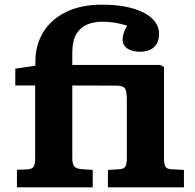

<svg xmlns="http://www.w3.org/2000/svg" viewBox="-20 -802 835 822"><path d="M52.5 0V-75L98.5 -77Q117 -78 123.7 -88.3Q130.5 -98.5 130.5 -126V-436H45.5V-508L131.5 -521V-538.5Q131.5 -609.5 165.2 -664.5Q199 -719.5 263 -750.7Q327 -782 416.5 -782Q474 -782 519.3 -773Q564.5 -764 596.3 -747.2Q628 -730.5 644.5 -707.7Q661 -685 661 -657.5Q661 -622 640.5 -601.2Q620 -580.5 578.5 -580.5Q546.5 -580.5 525.8 -594Q505 -607.5 505 -633Q505 -645.5 509.5 -660.2Q514 -675 524.5 -692Q498 -700.5 473 -704.7Q448 -709 418 -709Q382 -709 353 -697Q324 -685 306.8 -656.2Q289.5 -627.5 289.5 -576.5V-524H666.5L682 -515V-125Q682 -102.5 687 -90.8Q692 -79 712.5 -77.5L767.5 -74.5V0H442V-74.5L492.5 -77.5Q511 -79 517 -89.5Q523 -100 523 -127V-375.5Q523 -410.5 515.3 -423Q507.5 -435.5 476 -435.5L289.5 -436V-125.5Q289.5 -100 297.8 -90Q306 -80 328 -78L377 -74.5V0Z"/></svg>

Font: Literata Variable Black
Style: Regular
Weight: 900
Designer: Latin by Veronika Burian and Jose Scaglione. Greek by Irene Vlachou. Cyrillic by Vera Evstafieva.
Foundry: TypeTogether
Version: Version 3.021